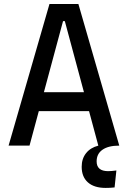

<svg xmlns="http://www.w3.org/2000/svg" viewBox="-20 -713 626 940"><path d="M497.1 207Q440.9 207 410.4 179.9Q379.9 152.8 379.9 103.5Q379.9 64 401.4 36.9Q422.9 9.8 461.4 0L469.7 -24.4L552.7 -15.6L562.5 0Q510.7 0 481.9 20Q453.1 40 453.1 77.1Q453.1 125 509.8 125Q518.1 125 528.6 124Q539.1 123 549.8 121.6L541 204.6Q529.8 206.1 518.3 206.5Q506.8 207 497.1 207ZM22 0 222.2 -693.4H363.8L564 0H461.4L297.4 -609.4H288.6L124.5 0ZM114.7 -168.9V-261.7H466.3V-168.9Z"/></svg>

Font: Cascadia Code
Style: Regular
Weight: 400
Designer: Aaron Bell
Foundry: Saja Typeworks
Version: Version 2404.023